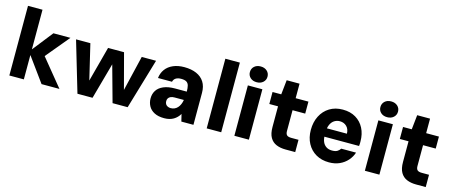

<svg xmlns="http://www.w3.org/2000/svg" viewBox="-46 -1321 4516 1917"><g transform="rotate(15 2212.0 -362.5)"><path d="M401 0 196 -282 384 -521H560L308 -218L309 -339L586 0ZM68 0V-720H218V0Z M772 0 618 -521H766L855 -146H849L949 -521H1114L1213 -147H1208L1297 -521H1445L1291 0H1135L1028 -386H1035L928 0Z M1670 12Q1609 12 1568.5 -9Q1528 -30 1508.5 -66Q1489 -102 1489 -145Q1489 -191 1511.5 -226.5Q1534 -262 1581.5 -282.5Q1629 -303 1701 -303H1821Q1821 -341 1814.5 -365Q1808 -389 1789.5 -400.5Q1771 -412 1734 -412Q1701 -412 1680 -399Q1659 -386 1653 -360H1508Q1514 -412 1542.5 -451Q1571 -490 1620.5 -511.5Q1670 -533 1735 -533Q1808 -533 1861 -510Q1914 -487 1942.5 -442Q1971 -397 1971 -330V0H1846L1828 -74Q1817 -55 1801.5 -39Q1786 -23 1766.5 -11.5Q1747 0 1723 6Q1699 12 1670 12ZM1708 -102Q1729 -102 1747 -110Q1765 -118 1778.5 -133Q1792 -148 1801 -168.5Q1810 -189 1814 -213V-215H1719Q1695 -215 1679 -208Q1663 -201 1655 -188.5Q1647 -176 1647 -159Q1647 -140 1655 -127.5Q1663 -115 1677 -108.5Q1691 -102 1708 -102Z M2108 0V-720H2258V0Z M2394 0V-521H2544V0ZM2470 -574Q2429 -574 2404 -597Q2379 -620 2379 -655Q2379 -691 2404 -714Q2429 -737 2470 -737Q2510 -737 2535.5 -714Q2561 -691 2561 -655Q2561 -620 2535.5 -597Q2510 -574 2470 -574Z M2923 0Q2868 0 2826.5 -17.5Q2785 -35 2762 -75Q2739 -115 2739 -184V-397H2649V-521H2739L2755 -671H2888V-521H3020V-397H2889V-182Q2889 -152 2902.5 -139.5Q2916 -127 2949 -127H3023V0Z M3374 12Q3297 12 3239 -21.5Q3181 -55 3148.5 -115.5Q3116 -176 3116 -255Q3116 -336 3148 -399Q3180 -462 3238 -497.5Q3296 -533 3374 -533Q3452 -533 3508 -499.5Q3564 -466 3594.5 -407Q3625 -348 3625 -271Q3625 -261 3625 -249Q3625 -237 3623 -224H3222V-311H3474Q3473 -359 3445 -386Q3417 -413 3375 -413Q3344 -413 3318.5 -397Q3293 -381 3278.5 -349Q3264 -317 3264 -268V-238Q3264 -200 3276 -171.5Q3288 -143 3312.5 -126.5Q3337 -110 3373 -110Q3408 -110 3427 -121.5Q3446 -133 3458 -152H3611Q3597 -107 3563.5 -69Q3530 -31 3482 -9.5Q3434 12 3374 12Z M3743 0V-521H3893V0ZM3819 -574Q3778 -574 3753 -597Q3728 -620 3728 -655Q3728 -691 3753 -714Q3778 -737 3819 -737Q3859 -737 3884.5 -714Q3910 -691 3910 -655Q3910 -620 3884.5 -597Q3859 -574 3819 -574Z M4272 0Q4217 0 4175.5 -17.5Q4134 -35 4111 -75Q4088 -115 4088 -184V-397H3998V-521H4088L4104 -671H4237V-521H4369V-397H4238V-182Q4238 -152 4251.5 -139.5Q4265 -127 4298 -127H4372V0Z"/></g></svg>

Font: DM Sans 10pt Black
Style: Regular
Weight: 900
Version: Version 4.004;gftools[0.9.30]